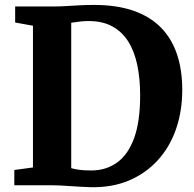

<svg xmlns="http://www.w3.org/2000/svg" viewBox="-20 -770 806 798"><path d="M356 8Q336.5 7.5 315.2 6.2Q294 5 272.5 3.5Q251 2 231.5 1Q212 0 196.5 0H39.5V-63.5L117 -74V-663L43 -676.5V-743H195Q227.5 -743 255.5 -744.8Q283.5 -746.5 311.5 -748Q339.5 -749.5 371 -749.5Q464.5 -749.5 533.5 -725.8Q602.5 -702 647.8 -656.5Q693 -611 715.2 -545.5Q737.5 -480 737.5 -397Q737.5 -308 711.5 -233.2Q685.5 -158.5 635.5 -103.8Q585.5 -49 515.2 -19.5Q445 10 356 8ZM363 -61.5Q423 -62.5 468 -95.5Q513 -128.5 537.8 -197Q562.5 -265.5 562.5 -373.5Q562.5 -443.5 550.5 -500.2Q538.5 -557 512.8 -597.8Q487 -638.5 446.5 -660.5Q406 -682.5 349 -682.5Q331 -682.5 317.2 -681Q303.5 -679.5 293.2 -677.8Q283 -676 276 -675.5V-71Q289 -67.5 303 -65.2Q317 -63 332 -62.2Q347 -61.5 363 -61.5Z"/></svg>

Font: Merriweather ExtraBold
Style: Regular
Weight: 800
Version: Version 2.100